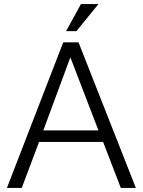

<svg xmlns="http://www.w3.org/2000/svg" viewBox="-20 -924 703 944"><path d="M487 -226H172L87 0H14L291 -716H366L648 0H574ZM464 -283 326 -642 193 -283ZM305 -771 378 -904H464L356 -771Z"/></svg>

Font: Almarai Light
Style: Regular
Weight: 300
Designer: Boutros International 2019
Foundry: Created by Boutros International 2019
Version: Version 1.10